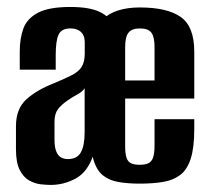

<svg xmlns="http://www.w3.org/2000/svg" viewBox="-20 -525 602 551"><path d="M125.7 5.7Q113.4 5.7 96.4 3.8Q79.5 1.8 63.5 -7.2Q47.5 -16.1 36.6 -37.2Q25.8 -58.4 25.8 -96.6V-163Q25.8 -213.4 56.3 -240.5Q86.8 -267.6 134.9 -286.1Q167 -299.6 186.4 -309.5Q205.7 -319.3 214.5 -333.4Q223.2 -347.5 223.2 -371.7V-402.4Q223.2 -417.7 217.9 -426.4Q212.5 -435.1 203.3 -439.2Q194.1 -443.4 182 -443.4Q156.4 -443.4 148.1 -425.6Q139.9 -407.9 139.9 -367.1V-325.1H36.7V-378Q36.7 -415 47.2 -443.5Q57.8 -472 89.1 -488.5Q120.4 -505 182 -505Q236.1 -505 265.4 -491.2Q294.7 -477.4 305.8 -452Q316.9 -426.6 316.9 -391.4V-18.5L248 -80.5Q231.6 -31.5 197.6 -12.9Q163.5 5.7 125.7 5.7ZM174.7 -68.5Q201.6 -68.5 212.2 -88.1Q222.9 -107.7 222.9 -145.4V-271.9Q217 -262.1 202.4 -254.3Q187.8 -246.5 173.9 -236.7Q155.4 -224 145.9 -211Q136.4 -197.9 136.4 -175.4V-124.2Q136.4 -103.1 141.3 -90.7Q146.3 -78.2 155.1 -73.3Q163.8 -68.5 174.7 -68.5ZM381.4 2Q346.7 2 319.9 -2.7Q293.2 -7.3 275.1 -22Q257 -36.7 247.9 -67.7Q238.9 -98.7 238.9 -151.7V-376.8Q238.9 -435.3 274.6 -469.5Q310.3 -503.6 381.4 -503.6Q459.6 -503.6 498.5 -476.4Q537.5 -449.2 537.5 -376.8V-242.2H339.2V-104.7Q339.2 -84.5 343 -72.7Q346.7 -60.9 356 -56.5Q365.2 -52.1 381 -52.1Q396.9 -52.1 406.3 -56.8Q415.7 -61.5 419.6 -73.8Q423.5 -86 423.5 -106.9V-182.9H537.5V-154.6Q537.5 -101.3 527.4 -69.8Q517.3 -38.3 497.5 -23.1Q477.7 -8 448.6 -3Q419.5 2 381.4 2ZM339.2 -294H423.5V-390.1Q423.5 -418.9 414.5 -431.1Q405.6 -443.4 381.4 -443.4Q358.1 -443.4 348.7 -431.1Q339.2 -418.9 339.2 -390.1Z"/></svg>

Font: Alumni Sans SC Thin
Style: Regular
Weight: 100
Designer: Robert E. Leuschke
Foundry: Robert E. Leuschke
Version: Version 1.018